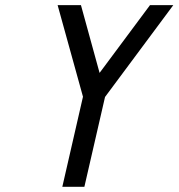

<svg xmlns="http://www.w3.org/2000/svg" viewBox="-20 -720 688 740"><path d="M363.8 -439 558.1 -700.2H647.9L384.8 -346.2L305.2 0H220.2L299.8 -347.2L202.1 -700.2H292Z"/></svg>

Font: Pfennig
Style: Italic
Weight: 500
Italic angle: -13°
Version: Version 20120410 ; ttfautohint (v0.8)